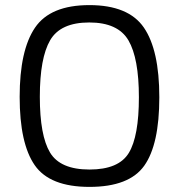

<svg xmlns="http://www.w3.org/2000/svg" viewBox="-20 -722 700 752"><path d="M136 -343Q136 -191 176 -124.5Q216 -58 330.5 -58Q445 -58 484.5 -123Q524 -188 524 -341Q524 -494 483 -564Q442 -634 329.5 -634Q217 -634 176.5 -564.5Q136 -495 136 -343ZM604 -341Q604 -156 545 -73Q486 10 330.5 10Q175 10 116 -75Q57 -160 57 -342.5Q57 -525 117 -613.5Q177 -702 330 -702Q483 -702 543.5 -614Q604 -526 604 -341Z"/></svg>

Font: Titillium-CLs Web
Style: CLs-Regular
Weight: 400
Version: Version 1.002;PS 57.000;hotconv 1.0.70;makeotf.lib2.5.55311